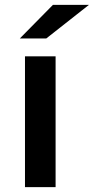

<svg xmlns="http://www.w3.org/2000/svg" viewBox="-20 -764 383 784"><path d="M82 0V-534H207V0ZM61 -607 196 -744H343L169 -607Z"/></svg>

Font: MOST Montserrat SemiBold
Style: Regular
Weight: 600
Designer: Julieta Ulanovsky
Foundry: Julieta Ulanovsky
Version: Version 8.000;March 11, 2024;FontCreator 15.0.0.2926 64-bit